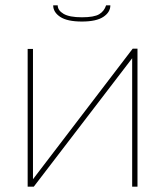

<svg xmlns="http://www.w3.org/2000/svg" viewBox="-20 -702 621 722"><path d="M379 -682H395Q395 -656 368.5 -638.5Q342 -621 288 -621Q233 -621 206.5 -638.5Q180 -656 180 -682H197Q197 -663 219 -650Q241 -637 288 -637Q334 -637 353 -648.5Q372 -660 379 -682ZM104 -518V-28L479 -519H497V0H477V-483L107 0H84V-518Z"/></svg>

Font: Raleway
Style: Thin
Weight: 100
Designer: Matt McInerney, Pablo Impallari, Rodrigo Fuenzalida
Foundry: Matt McInerney, Pablo Impallari, Rodrigo Fuenzalida
Version: Version 3.000